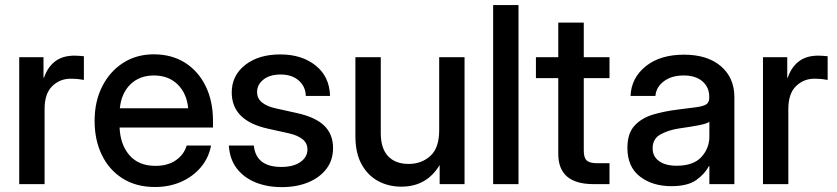

<svg xmlns="http://www.w3.org/2000/svg" viewBox="-20 -748 3401 780"><path d="M58.1 0V-515.6H156.7V-432.1H158.7Q172.9 -474.6 203.4 -498.3Q233.9 -522 283.2 -522Q294.9 -522 304.7 -521Q314.5 -520 320.8 -519.5V-423.3Q314.9 -424.8 299.8 -426.5Q284.7 -428.2 266.6 -428.2Q223.1 -428.2 192.1 -397.9Q161.1 -367.7 161.1 -304.7V0Z M609.9 11.7Q533.2 11.7 478.3 -22.9Q423.3 -57.6 393.8 -118.4Q364.3 -179.2 364.3 -256.8Q364.3 -335.4 395 -396.5Q425.8 -457.5 480 -492.4Q534.2 -527.3 604.5 -527.3Q677.7 -527.3 731.7 -493.2Q785.6 -459 815.4 -398.2Q845.2 -337.4 845.2 -257.8V-230H465.8Q468.8 -160.2 506.1 -117.2Q543.5 -74.2 611.3 -74.2Q662.1 -74.2 694.8 -97.2Q727.5 -120.1 738.3 -156.7H837.4Q828.1 -106.9 796.1 -68.8Q764.2 -30.8 716.1 -9.5Q668 11.7 609.9 11.7ZM466.8 -308.1H744.6Q738.3 -369.6 701.2 -405.5Q664.1 -441.4 605.5 -441.4Q546.9 -441.4 510 -405.5Q473.1 -369.6 466.8 -308.1Z M1125 12.2Q1065.9 12.2 1018.6 -6.8Q971.2 -25.9 942.1 -63.5Q913.1 -101.1 909.7 -156.7H1011.2Q1020 -69.8 1123 -69.8Q1171.9 -69.8 1200.4 -89.8Q1229 -109.9 1229 -140.6Q1229 -167 1208.5 -182.9Q1188 -198.7 1154.8 -206.1L1069.3 -225.1Q921.4 -257.3 921.4 -372.6Q921.4 -440.9 975.8 -483.9Q1030.3 -526.9 1118.7 -526.9Q1206.1 -526.9 1262.5 -481.7Q1318.8 -436.5 1320.8 -358.4H1222.2Q1221.7 -396 1193.8 -420.7Q1166 -445.3 1120.1 -445.3Q1076.2 -445.3 1050.3 -424.8Q1024.4 -404.3 1024.4 -374.5Q1024.4 -348.1 1044.2 -332Q1064 -315.9 1098.6 -308.1L1186.5 -288.6Q1261.7 -272 1297.4 -237.3Q1333 -202.6 1333 -146.5Q1333 -97.2 1305.9 -61.8Q1278.8 -26.4 1231.9 -7.1Q1185.1 12.2 1125 12.2Z M1610.4 10.3Q1557.6 10.3 1515.4 -12.9Q1473.1 -36.1 1448.5 -81.5Q1423.8 -127 1423.8 -194.3V-515.6H1526.9V-207Q1526.9 -145 1556.6 -113.5Q1586.4 -82 1640.1 -82Q1692.4 -82 1728.3 -114.5Q1764.2 -147 1764.2 -218.8V-515.6H1867.2V0H1766.1V-77.6Q1713.4 10.3 1610.4 10.3Z M2086.4 -727.5V0H1983.4V-727.5Z M2456.1 -515.6V-430.7H2351.6V-136.2Q2351.6 -107.4 2363.3 -96.2Q2375 -85 2405.8 -85H2456.1V0H2391.1Q2248 0 2248 -123V-430.7H2157.2V-515.6H2248V-656.2H2351.6V-515.6Z M2707.5 8.3Q2630.4 8.3 2579.6 -31Q2528.8 -70.3 2528.8 -147.5Q2528.8 -206.1 2557.9 -237.5Q2586.9 -269 2633.5 -282.7Q2680.2 -296.4 2732.4 -302.7Q2780.8 -308.6 2809.1 -312.5Q2837.4 -316.4 2849.4 -324.2Q2861.3 -332 2861.3 -351.1V-355.5Q2861.3 -393.1 2834 -417.2Q2806.6 -441.4 2757.3 -441.4Q2708 -441.4 2676.8 -417.7Q2645.5 -394 2642.6 -358.4H2541.5Q2544.9 -432.1 2603.5 -479Q2662.1 -525.9 2758.8 -525.9Q2854 -525.9 2908.7 -479Q2963.4 -432.1 2963.4 -353.5V0H2861.8V-73.2H2859.9Q2843.8 -42 2808.8 -16.8Q2773.9 8.3 2707.5 8.3ZM2728.5 -74.7Q2796.9 -74.7 2829.3 -110.1Q2861.8 -145.5 2861.8 -192.9V-253.4Q2851.6 -245.1 2815.4 -238.5Q2779.3 -231.9 2738.3 -226.1Q2695.8 -219.7 2663.6 -202.1Q2631.3 -184.6 2631.3 -145.5Q2631.3 -112.3 2657.5 -93.5Q2683.6 -74.7 2728.5 -74.7Z M3079.6 0V-515.6H3178.2V-432.1H3180.2Q3194.3 -474.6 3224.9 -498.3Q3255.4 -522 3304.7 -522Q3316.4 -522 3326.2 -521Q3335.9 -520 3342.3 -519.5V-423.3Q3336.4 -424.8 3321.3 -426.5Q3306.2 -428.2 3288.1 -428.2Q3244.6 -428.2 3213.6 -397.9Q3182.6 -367.7 3182.6 -304.7V0Z"/></svg>

Font: Inter Display Medium
Style: Regular
Weight: 500
Designer: Rasmus Andersson
Foundry: rsms
Version: Version 4.001;git-9221beed3